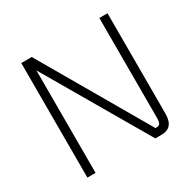

<svg xmlns="http://www.w3.org/2000/svg" viewBox="-155 -858 1020 1016"><g transform="rotate(-30 355.5 -350.0)"><path d="M625 -700V-87Q625 -43 606.5 -21.5Q588 0 550 0H513L148 -626V0H98V-700H162L541 -47H548Q563 -47 569 -56.5Q575 -66 575 -91V-700Z"/></g></svg>

Font: KoHo Light
Style: Regular
Weight: 300
Version: Version 1.000; ttfautohint (v1.6)